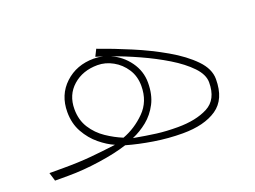

<svg xmlns="http://www.w3.org/2000/svg" viewBox="-67 -508 859 647"><g transform="rotate(-20 362.5 -185.0)"><path d="M26.4 -30.3H77.1Q130.9 -30.3 174.3 -34.2Q217.8 -38.1 266.6 -44.4Q241.2 -55.2 215.1 -76.7Q189 -98.1 171.1 -129.9Q153.3 -161.6 153.3 -202.6Q153.3 -264.2 194.8 -303Q236.3 -341.8 298.3 -341.8Q314.9 -341.8 331.1 -337.9Q317.9 -342.3 305.7 -345.7L317.9 -370.1Q372.1 -351.1 431.9 -325.9Q491.7 -300.8 544.2 -270.5Q596.7 -240.2 629.4 -206.5Q662.1 -172.9 662.1 -136.2Q662.1 -64 617.2 -33.2Q572.3 -2.4 495.1 -2.4Q443.8 -2.4 392.3 -10.7Q340.8 -19 298.3 -31.2Q256.8 -17.6 196.8 -8.8Q136.7 0 83.5 0H35.2V-1.5ZM331.1 -44.9Q377 -36.6 410.9 -32.2Q444.8 -27.8 486.3 -27.8Q551.3 -27.8 594 -50Q636.7 -72.3 636.7 -133.8Q636.7 -161.6 609.9 -189.7Q583 -217.8 540.3 -243.7Q497.6 -269.5 449 -291.5Q400.4 -313.5 356.4 -329.1Q394 -312.5 418.5 -278.6Q442.9 -244.6 442.9 -203.6Q442.9 -160.2 426.8 -129.2Q410.6 -98.1 385.3 -77.6Q359.9 -57.1 331.1 -44.9ZM179.2 -203.6Q179.2 -164.6 197.8 -135.7Q216.3 -106.9 244.6 -87.9Q272.9 -68.8 301.8 -57.1Q346.7 -73.7 382.3 -109.4Q418 -145 418 -200.7Q418 -235.4 400.9 -261.5Q383.8 -287.6 357.4 -302.2Q331.1 -316.9 302.7 -316.9Q249.5 -316.9 214.4 -285.9Q179.2 -254.9 179.2 -203.6Z"/></g></svg>

Font: Vazirmatn RD FD Thin
Style: Regular
Weight: 100
Designer: Saber Rastikerdar
Foundry: Saber Rastikerdar
Version: Version 33.003